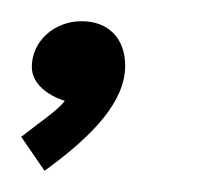

<svg xmlns="http://www.w3.org/2000/svg" viewBox="-32 -96 186 181"><path d="M45 -76C19 -76 -2 -57 -2 -33C-2 -17 13 -6 29 -1C24 7 3 21 -12 33L10 65C57 31 86 -1 86 -34C86 -60 70 -76 45 -76Z"/></svg>

Font: Marck Script
Style: Regular
Weight: 400
Designer: Denis Masharov, Marck Fogel
Foundry: Denis Masharov
Version: Version 1.002